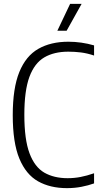

<svg xmlns="http://www.w3.org/2000/svg" viewBox="-20 -965 517 994"><path d="M326.5 9Q240 9 177.2 -26.2Q114.5 -61.5 80.2 -144Q46 -226.5 46 -369Q46 -508.5 80 -592Q114 -675.5 178.5 -712.2Q243 -749 334 -749Q401.5 -749 467 -730V-677.5Q431 -689.5 398.8 -693.5Q366.5 -697.5 333.5 -697.5Q260 -697.5 209.2 -667.8Q158.5 -638 132.2 -566.8Q106 -495.5 106 -371Q106 -243 132.8 -171.5Q159.5 -100 209.5 -71.2Q259.5 -42.5 330 -42.5Q364.5 -42.5 397 -48.8Q429.5 -55 467 -68V-15.5Q438 -5 402.2 2Q366.5 9 326.5 9ZM277 -806 343 -945H402.5L325 -806Z"/></svg>

Font: Encode Sans Condensed Condensed Light
Style: Regular
Weight: 300
Width: 3
Designer: Multiple Designers
Foundry: Impallari Type
Version: Version 3.000; ttfautohint (v1.8.3) -l 8 -r 50 -G 200 -x 14 